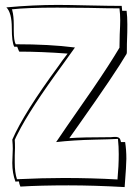

<svg xmlns="http://www.w3.org/2000/svg" viewBox="-20 -728 541 781"><path d="M496 -515 495 -509Q448 -429 303 -224Q278 -189 262 -166Q312 -170 431 -170Q435 -170 443 -171Q464 -173 469 -161Q471 -156 472 -150H489Q494 -119 494 -82Q494 -57 487 33Q362 26 259 26Q143 26 63 31Q58 20 57 10Q46 10 43 11Q30 -23 30 -65Q30 -74 31 -94Q32 -114 32 -123Q32 -137 30 -160Q78 -270 219 -461Q224 -468 233 -481Q248 -501 255 -510Q148 -518 58 -518Q56 -522 53 -530Q51 -536 50 -538H38Q28 -556 28 -614Q28 -676 6 -698Q115 -708 215 -708Q256 -708 339 -706Q428 -704 475 -704Q475 -700 476 -694Q477 -687 477 -684H495Q498 -660 498 -629Q498 -592 497 -573V-574Q496 -553 496 -515ZM466 -534V-535Q466 -552 467 -588Q469 -627 469 -645Q469 -670 466 -694Q422 -694 337 -696Q254 -697 213 -697Q88 -697 28 -690Q29 -688 30 -686V-685Q36 -664 36 -626V-604Q36 -562 44 -548Q182 -548 283 -535Q284 -535 285 -535Q270 -514 237 -468Q100 -281 52 -184Q45 -171 40 -159Q41 -147 41 -126Q41 -116 40 -96Q40 -76 40 -67Q40 -26 49 1Q156 -4 239 -4Q353 -4 458 2V0Q463 -52 463 -101Q463 -132 460 -160V-163Q422 -161 367 -160Q278 -158 208 -150L209 -151Q219 -167 358 -367Q425 -465 466 -534Z"/></svg>

Font: Londrina Shadow
Style: Regular
Weight: 400
Designer: Marcelo Magalhaes
Foundry: Marcelo Magalhães
Version: Version 1.001 2011